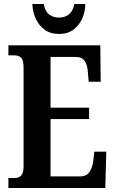

<svg xmlns="http://www.w3.org/2000/svg" viewBox="-20 -941 576 961"><path d="M22 0V-50H54Q75 -50 86.5 -63Q98 -76 98 -108V-601Q98 -643 84.5 -653.5Q71 -664 53 -664H22V-714H482L484 -532H424L420 -578Q418 -614 404.5 -635Q391 -656 359 -656H233V-402H426V-345H233V-58H381Q413 -58 428 -80.5Q443 -103 447 -136L452 -182H512L507 0ZM275 -771Q232 -771 202.5 -793Q173 -815 158 -849.5Q143 -884 142 -921H199Q205 -885 225.5 -869Q246 -853 275 -853Q305 -853 325 -869Q345 -885 352 -921H407Q407 -884 392 -849.5Q377 -815 348 -793Q319 -771 275 -771Z"/></svg>

Font: Noto Serif ExtraCondensed
Style: Bold
Weight: 700
Width: 2
Designer: Monotype Design Team
Foundry: Monotype Imaging Inc.
Version: Version 2.014; ttfautohint (v1.8.4.7-5d5b)